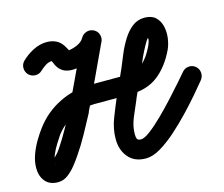

<svg xmlns="http://www.w3.org/2000/svg" viewBox="-130 -709 1025 877"><g transform="rotate(-15 382.5 -270.0)"><path d="M101 -466Q88 -453 69.5 -453Q51 -453 37 -466Q24 -480 24 -498.5Q24 -517 37 -530Q60 -553 92 -569.5Q124 -586 157 -586Q180 -586 199.5 -577Q219 -568 232 -548Q233 -546 238.5 -537Q244 -528 246.5 -521.5Q249 -515 242 -520Q241 -521 238 -522Q235 -523 237 -523Q257 -523 283 -533.5Q309 -544 319 -563Q319 -563 319 -563Q319 -563 319 -563Q328 -579 346 -584Q364 -589 380 -581Q397 -572 402 -554Q407 -536 398 -519Q383 -492 356.5 -473Q330 -454 298.5 -443.5Q267 -433 237 -433Q181 -433 161 -487Q159 -491 157 -496Q155 -501 156 -500Q157 -499 160 -497.5Q163 -496 162 -496Q160 -496 159 -496Q158 -496 157 -496Q142 -496 126.5 -486Q111 -476 101 -466Q101 -466 101 -466Q101 -466 101 -466ZM318 -560Q326 -577 343.5 -583.5Q361 -590 378 -582Q395 -574 401 -556.5Q407 -539 399 -522Q365 -448 330 -374Q295 -300 260 -227Q260 -227 260 -226Q260 -225 260 -225Q236 -180 211 -134.5Q186 -89 157 -47Q145 -29 127.5 -7Q110 15 89 30.5Q68 46 43 46Q3 46 -17.5 21Q-38 -4 -38 -42Q-38 -72 -27 -103Q-16 -134 1 -163Q18 -192 35 -214Q82 -277 152.5 -311.5Q223 -346 301 -346Q340 -346 380 -346Q420 -346 460 -346Q517 -346 547.5 -373Q578 -400 601 -449Q605 -458 608 -468Q611 -478 609 -488Q608 -493 608 -492Q608 -491 611 -489Q613 -489 615 -488.5Q617 -488 616 -488Q616 -488 616 -488Q616 -488 616 -488Q609 -488 598 -470Q587 -452 575 -428Q563 -404 554.5 -383Q546 -362 543 -357Q543 -357 543 -356Q542 -355 542 -355Q528 -323 514 -291Q500 -259 485 -227Q485 -227 486 -228Q486 -228 486 -228Q471 -194 454 -153.5Q437 -113 437 -76Q437 -61 440.5 -53Q444 -45 459 -45Q475 -45 503.5 -66.5Q532 -88 566 -121.5Q600 -155 632.5 -190.5Q665 -226 689.5 -254Q714 -282 724 -294Q736 -308 754.5 -309.5Q773 -311 787 -299Q801 -287 802.5 -268.5Q804 -250 792 -235Q775 -214 745.5 -179.5Q716 -145 679.5 -106.5Q643 -68 604 -33.5Q565 1 528 23Q491 45 459 45Q405 45 376 10.5Q347 -24 347 -76Q347 -124 365.5 -172Q384 -220 403 -264Q403 -264 403 -264Q403 -264 403 -264Q418 -296 432 -328Q446 -360 460 -391Q460 -391 460 -390Q459 -389 459 -389Q469 -414 482.5 -446Q496 -478 515 -508.5Q534 -539 559 -558.5Q584 -578 617 -578Q617 -578 617 -578Q616 -578 616 -578Q650 -578 668.5 -561Q687 -544 693.5 -517.5Q700 -491 696.5 -462.5Q693 -434 683 -411Q649 -338 596.5 -297Q544 -256 460 -256Q420 -256 380 -256Q340 -256 301 -256Q244 -256 192.5 -231Q141 -206 107 -161Q97 -146 84 -125.5Q71 -105 61.5 -83Q52 -61 52 -42Q52 -32 53 -34.5Q54 -37 45 -43Q43 -43 41 -43.5Q39 -44 43 -44Q45 -44 39.5 -42.5Q34 -41 35 -43Q45 -57 59 -70Q73 -83 83 -98Q110 -138 133.5 -180.5Q157 -223 180 -266Q180 -266 179 -266Q179 -265 179 -265Q214 -339 248.5 -412.5Q283 -486 318 -560Q318 -560 318 -560Q318 -560 318 -560Z"/></g></svg>

Font: FRB American Cursive Black
Style: Bold Italic
Weight: 900
Italic angle: -25°
Version: Version 2.0;Modular Font Editor K font №1